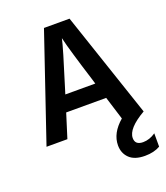

<svg xmlns="http://www.w3.org/2000/svg" viewBox="-164 -786 995 1150"><g transform="rotate(-20 333.5 -210.5)"><path d="M246 -285 237 -256H428L419 -286Q385 -394 363.5 -467.5Q342 -541 338 -560L333 -580Q323 -530 246 -285ZM658 230Q618 253 561 253Q495 253 462 221Q429 189 429 139Q429 61 506 -5L460 -153H205L157 0H24L253 -674H416L643 0Q527 67 527 128Q527 172 578 172Q619 172 658 145Z"/></g></svg>

Font: Hind Siliguri SemiBold
Style: Regular
Weight: 600
Designer: Jyotish Sonowal
Foundry: Indian Type Foundry
Version: Version 1.001;PS 1.0;hotconv 1.0.86;makeotf.lib2.5.63406; tt